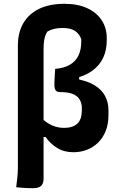

<svg xmlns="http://www.w3.org/2000/svg" viewBox="-20 -789 640 1009"><path d="M550 -185Q550 -136 535 -99.5Q520 -63 494.5 -38.5Q469 -14 436 -1.5Q403 11 366 11Q316 11 279.5 -12Q243 -35 220 -69H195V-172Q221 -145 251.5 -131Q282 -117 317 -117Q362 -117 385.5 -138.5Q409 -160 410 -204V-230Q407 -256 394 -272.5Q381 -289 357.5 -297Q334 -305 298 -305Q280 -305 273 -313.5Q266 -322 266 -341Q266 -346 266 -353Q266 -360 266.5 -368Q267 -376 267.5 -386Q268 -396 268.5 -406Q269 -416 270 -427Q316 -431 346 -448Q376 -465 391.5 -495.5Q407 -526 407 -570V-583Q398 -610 375 -626Q352 -642 309 -642Q284 -642 265 -637.5Q246 -633 229 -623Q222 -613 217.5 -599.5Q213 -586 211 -569Q209 -552 209 -531Q209 -491 209 -437Q209 -383 209 -320.5Q209 -258 209 -192.5Q209 -127 209 -64Q209 -1 209 54Q209 109 209 149Q209 167 203 178.5Q197 190 184.5 195Q172 200 154 200Q128 200 106.5 198.5Q85 197 65 195Q68 171 71 145.5Q74 120 74 92Q74 8 74 -71.5Q74 -151 74 -228.5Q74 -306 74 -385.5Q74 -465 74 -550Q74 -618 102.5 -667Q131 -716 185.5 -742.5Q240 -769 319 -769Q389 -769 438.5 -746Q488 -723 514.5 -682.5Q541 -642 541 -589V-577Q541 -526 522.5 -486Q504 -446 466 -418Q428 -390 369 -376L396 -407V-345L369 -376Q435 -366 474.5 -342.5Q514 -319 532 -285Q550 -251 550 -210Z"/></svg>

Font: Rec Mono Semicasual
Style: Bold
Weight: 700
Version: Version 1.085; ttfautohint (v1.8.4.7-5d5b)